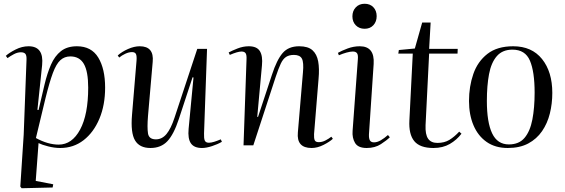

<svg xmlns="http://www.w3.org/2000/svg" viewBox="-20 -773 3005 1021"><path d="M121 -455Q122 -478 115 -486.5Q108 -495 91 -495Q73 -495 54 -485Q35 -475 20 -464L11 -476Q28 -492 62.5 -509.5Q97 -527 132 -527Q214 -527 204 -427L179 -189L185 -188L217 -324Q231 -383 251 -429Q271 -475 304 -501Q337 -527 389 -527Q466 -527 502.5 -467Q539 -407 539 -307Q539 -214 508.5 -141.5Q478 -69 424.5 -27.5Q371 14 300 14Q270 14 236.5 5.5Q203 -3 185 -12L170 189L263 207L260 224L95 228L88 219L106 -57ZM354 -473Q323 -473 301 -453Q279 -433 261 -384.5Q243 -336 222 -251L171 -39Q235 -4 292 -4Q363 -4 406 -84Q449 -164 449 -307Q449 -393 426 -433Q403 -473 354 -473Z M606 -478Q628 -498 661 -512.5Q694 -527 723 -527Q800 -527 792 -444L767 -156Q762 -95 767 -63.5Q772 -32 809 -32Q842 -32 865.5 -60.5Q889 -89 908 -147L1029 -513H1081L1065 -63Q1064 -37 1069 -25.5Q1074 -14 1091 -14Q1103 -14 1119 -19Q1135 -24 1154 -32L1160 -19Q1138 -6 1107.5 4Q1077 14 1054 14Q1012 14 995 -11Q978 -36 983 -88L1009 -361L1004 -362L931 -140Q904 -58 870 -22Q836 14 780 14Q722 14 698 -26.5Q674 -67 682 -162L706 -450Q708 -475 703 -485.5Q698 -496 682 -496Q665 -496 646 -487Q627 -478 614 -467Z M1750 -35Q1733 -19 1700.5 -2.5Q1668 14 1637 14Q1556 14 1564 -69L1591 -388Q1596 -441 1585.5 -461Q1575 -481 1543 -481Q1518 -481 1501.5 -470.5Q1485 -460 1473 -434.5Q1461 -409 1446 -364L1327 0H1275L1291 -459Q1292 -481 1286 -490Q1280 -499 1264 -499Q1244 -499 1202 -481L1196 -494Q1212 -503 1242.5 -515Q1273 -527 1303 -527Q1346 -527 1362 -501Q1378 -475 1373 -425L1348 -152L1352 -151L1426 -375Q1452 -455 1483 -491Q1514 -527 1571 -527Q1618 -527 1641.5 -506Q1665 -485 1672 -446.5Q1679 -408 1674 -354L1650 -60Q1649 -38 1653.5 -27.5Q1658 -17 1675 -17Q1693 -17 1710.5 -26Q1728 -35 1742 -46Z M1854 -686Q1854 -715 1872 -734Q1890 -753 1919 -753Q1948 -753 1965.5 -734.5Q1983 -716 1983 -687Q1983 -658 1965.5 -639Q1948 -620 1919 -620Q1890 -620 1872 -638.5Q1854 -657 1854 -686ZM1883 -458Q1885 -481 1878.5 -490Q1872 -499 1856 -499Q1843 -499 1823 -493.5Q1803 -488 1782 -479L1777 -492Q1796 -503 1828 -515Q1860 -527 1893 -527Q1973 -527 1967 -433L1942 -59Q1941 -37 1947 -26.5Q1953 -16 1969 -16Q1986 -16 2005 -27Q2024 -38 2043 -55L2053 -43Q2037 -27 2005.5 -6.5Q1974 14 1930 14Q1884 14 1868 -13Q1852 -40 1855 -77Z M2101 -507 2186 -515 2225 -653H2270L2262 -513H2414L2413 -488H2262L2243 -107Q2241 -58 2256.5 -35.5Q2272 -13 2306 -13Q2343 -13 2369.5 -29Q2396 -45 2422 -73L2434 -62Q2409 -29 2372 -7.5Q2335 14 2285 14Q2213 14 2183 -22.5Q2153 -59 2157 -133L2175 -488H2098Z M2680 14Q2614 14 2568 -18Q2522 -50 2498 -106.5Q2474 -163 2474 -236Q2474 -313 2497 -379.5Q2520 -446 2572 -486.5Q2624 -527 2709 -527Q2808 -527 2862.5 -459Q2917 -391 2917 -279Q2917 -222 2904 -169.5Q2891 -117 2862.5 -75.5Q2834 -34 2789 -10Q2744 14 2680 14ZM2686 -5Q2740 -5 2769.5 -40Q2799 -75 2811 -137.5Q2823 -200 2823 -280Q2823 -392 2798 -450.5Q2773 -509 2705 -509Q2652 -509 2622 -474.5Q2592 -440 2580.5 -378.5Q2569 -317 2569 -236Q2569 -123 2597 -64Q2625 -5 2686 -5Z"/></svg>

Font: Literata 72pt
Style: Italic
Weight: 400
Italic angle: -2°
Designer: Latin by Veronika Burian and Jose Scaglione. Greek by Irene Vlachou. Cyrillic by Vera Evstafieva
Foundry: TypeTogether
Version: Version 3.002